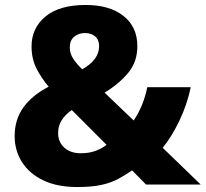

<svg xmlns="http://www.w3.org/2000/svg" viewBox="-20 -743 828 773"><path d="M325 -723Q421 -723 477 -679Q533 -635 533 -557Q533 -494 496 -449.5Q459 -405 401 -370L518 -258Q537 -285 551 -319Q565 -353 573 -392H748Q733 -321 702 -256.5Q671 -192 635 -148L788 0H568L512 -57Q484 -38 455.5 -22.5Q427 -7 388 1.5Q349 10 291 10Q210 10 154 -17Q98 -44 68.5 -90.5Q39 -137 39 -195Q39 -262 74.5 -311Q110 -360 176 -394Q146 -429 126.5 -468Q107 -507 107 -556Q107 -630 163 -676.5Q219 -723 325 -723ZM322 -610Q297 -610 279 -595.5Q261 -581 261 -552Q261 -527 275.5 -505.5Q290 -484 311 -464Q379 -502 379 -557Q379 -583 363 -596.5Q347 -610 322 -610ZM269 -300Q242 -281 228 -258.5Q214 -236 214 -207Q214 -171 239 -148.5Q264 -126 305 -126Q341 -126 367 -136.5Q393 -147 409 -160Z"/></svg>

Font: Noto Sans Georgian ExtraBold
Style: Regular
Weight: 800
Designer: Monotype Design Team, Akaki Razmadze
Foundry: Google LLC
Version: Version 2.005; ttfautohint (v1.8.4.7-5d5b)